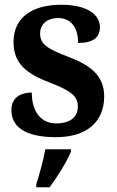

<svg xmlns="http://www.w3.org/2000/svg" viewBox="-20 -568 494 809"><path d="M216 10C346 10 419 -55 419 -162C419 -250 360 -293 272 -327C176 -363 149 -383 149 -428C149 -469 183 -492 224 -492C278 -492 309 -454 309 -387C374 -387 401 -411 401 -454C401 -501 355 -548 238 -548C118 -548 37 -496 37 -391C37 -300 91 -257 195 -218C279 -185 308 -163 308 -119C308 -79 281 -48 217 -48C154 -48 114 -96 114 -178C77 -178 28 -164 28 -104C28 -37 81 10 216 10ZM133 208V221H189C221 178 262 113 279 71V61H171C163 106 146 167 133 208Z"/></svg>

Font: Noto Serif Tamil SemiCondensed
Style: Bold
Weight: 700
Width: 4
Designer: Indian Type Foundry, Tom Grace, and the Monotype Design Team
Foundry: Monotype Imaging Inc.
Version: Version 2.004